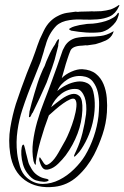

<svg xmlns="http://www.w3.org/2000/svg" viewBox="-20 -753 501 774"><path d="M108 -71Q117 -56 131 -46.5Q145 -37 159 -34Q164 -33 170 -31.5Q176 -30 176 -26Q175 -23 167 -21Q163 -20 158 -20Q141 -21 124.5 -26Q108 -31 90 -55Q78 -71 72.5 -91Q67 -111 66 -129Q65 -147 67.5 -159Q70 -171 75 -170Q76 -170 78 -164.5Q80 -159 81.5 -151.5Q83 -144 84.5 -137.5Q86 -131 87 -128Q91 -111 94 -100Q97 -89 108 -71ZM200 -511Q207 -539 215 -569Q214 -570 215 -575L218 -592Q219 -595 217 -595Q216 -595 213 -593L208 -586L204 -578Q202 -576 202 -574Q187 -553 174 -522Q166 -505 160 -487Q154 -477 144 -452Q138 -438 131.5 -418Q125 -398 119 -377.5Q113 -357 107.5 -337.5Q102 -318 99 -304Q99 -299 97.5 -290Q96 -281 97 -281Q102 -279 105.5 -288Q109 -297 112 -299Q140 -356 168 -420Q196 -495 200 -511ZM454 -699Q448 -688 435 -681Q422 -673 406 -668Q390 -663 372 -660Q354 -657 338 -657Q331 -657 321 -655L301 -652L281 -647Q271 -644 266 -641L261 -638Q258 -637 259 -635Q259 -633 264 -631Q269 -628 270 -629Q298 -624 327 -622Q357 -620 384 -623Q393 -624 404 -629Q416 -634 426 -643Q437 -652 446 -664Q454 -676 458 -691L459 -696Q459 -698 459 -699Q458 -704 454 -699ZM233 -551Q213 -494 209.5 -483.5Q206 -473 189 -427Q174 -385 157.5 -343.5Q141 -302 129.5 -261Q118 -220 113 -180.5Q108 -141 115 -104Q116 -100 118.5 -94.5Q121 -89 123 -89Q125 -89 124.5 -94Q124 -99 125 -104Q130 -139 144 -188.5Q158 -238 177 -288Q188 -298 203.5 -311.5Q219 -325 234.5 -336Q250 -347 263 -352.5Q276 -358 282 -353Q290 -345 288 -323.5Q286 -302 278.5 -276Q271 -250 261 -225.5Q251 -201 244 -188Q231 -164 215 -136.5Q199 -109 184 -97Q169 -85 163 -89Q157 -93 149 -107L141 -119Q138 -118 138 -112Q138 -106 140 -101Q146 -81 154.5 -73.5Q163 -66 179 -71Q197 -76 214.5 -93Q232 -110 245 -127Q275 -168 292.5 -214Q310 -260 312 -308Q314 -352 301 -365Q288 -378 268.5 -373.5Q249 -369 226.5 -352.5Q204 -336 186 -321Q192 -336 202.5 -350Q213 -364 226.5 -374.5Q240 -385 256.5 -390.5Q273 -396 290 -394Q300 -393 308 -384Q316 -375 321 -361.5Q326 -348 327.5 -330Q329 -312 327 -293Q322 -255 312.5 -217Q303 -179 288 -147Q286 -142 281.5 -133Q277 -124 279 -122Q281 -120 288.5 -128.5Q296 -137 300 -141Q318 -165 332 -195.5Q346 -226 353.5 -258Q361 -290 362 -322.5Q363 -355 356 -384Q350 -409 331.5 -418Q313 -427 291 -424Q269 -421 247 -410Q225 -399 211 -386Q217 -401 227.5 -412.5Q238 -424 251.5 -432.5Q265 -441 280.5 -444.5Q296 -448 312 -446Q340 -443 354.5 -424Q369 -405 374.5 -380.5Q380 -356 379.5 -329.5Q379 -303 377 -285Q372 -243 358 -202Q344 -161 323 -126Q306 -98 278.5 -71Q251 -44 219 -28Q187 -12 153 -11.5Q119 -11 89 -36Q69 -53 60.5 -81.5Q52 -110 49 -136Q44 -181 50.5 -226.5Q57 -272 70 -311Q90 -372 116 -434Q139 -492 143 -502Q149 -520 156 -544Q159 -557 164 -571Q176 -617 207 -649Q226 -667 261 -672Q288 -676 317 -674Q346 -673 373 -675Q400 -677 423 -687Q446 -698 459 -726L461 -730Q461 -733 460 -733L458 -732Q443 -721 426 -715Q408 -710 388 -708L358 -707Q350 -708 343 -707L302 -706L294 -705Q289 -705 285 -706L249 -701Q231 -698 214 -689Q197 -681 182 -666Q167 -651 156 -628Q145 -606 140 -594Q131 -571 122 -544Q114 -522 111 -514Q109 -510 88 -457Q65 -397 44 -334Q30 -289 21.5 -238Q13 -187 21 -134Q32 -62 80 -27Q128 8 200 0Q252 -6 292 -42Q332 -78 359 -129Q379 -168 393.5 -211.5Q408 -255 411 -300Q413 -328 410.5 -358Q408 -388 397.5 -413.5Q387 -439 366.5 -455.5Q346 -472 312 -474Q292 -475 267.5 -464Q243 -453 229 -438Q238 -468 241 -480Q244 -492 252 -516Q258 -535 264 -549Q273 -568 311 -569L321 -570Q325 -571 331 -570L365 -575Q387 -581 407 -590Q427 -600 435 -618Q438 -625 438 -626Q437 -628 434 -625Q410 -611 386 -608Q361 -605 338 -605Q310 -605 286 -600Q257 -592 242 -568Q238 -560 233 -551Z"/></svg>

Font: mr_AkronimG
Style: Regular
Weight: 400
Version: Version 1.002 April 14, 2020